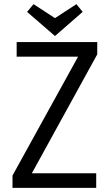

<svg xmlns="http://www.w3.org/2000/svg" viewBox="-20 -902 527 922"><path d="M60 -630V-700H447V-641L133 -70H442V0H40V-59L355 -630ZM110 -845 141 -882 244 -815 347 -882 377 -845 244 -729Z"/></svg>

Font: Strait
Style: Regular
Weight: 400
Width: 3
Designer: Eduardo Rodriguez Tunni
Foundry: Eduardo Rodriguez Tunni
Version: Version 1.001